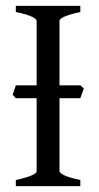

<svg xmlns="http://www.w3.org/2000/svg" viewBox="-20 -635 337 655"><path d="M254 -594V-615H34V-594C90 -583 105 -570 105 -564V-344H34C28 -328 28 -324 23 -312L34 -300H105V-51C105 -39 64 -27 34 -21V0H254V-21C198 -32 183 -45 183 -51V-300H254L266 -333L254 -344H183V-564C183 -576 224 -588 254 -594Z"/></svg>

Font: Temporarium
Style: Regular
Weight: 400
Version: Version 1.1